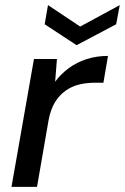

<svg xmlns="http://www.w3.org/2000/svg" viewBox="-20 -732 489 752"><path d="M25 0 113 -501H203L196 -412Q219 -443 250 -465.5Q281 -488 319.5 -500.5Q358 -513 403 -513L385 -408H352Q319 -408 290 -401Q261 -394 236.5 -376.5Q212 -359 195 -331Q178 -303 170 -260L125 0ZM449 -712 435 -637 280 -555 155 -637 168 -712 294 -628Z"/></svg>

Font: DM Sans 17pt Medium
Style: Italic
Weight: 500
Italic angle: -10°
Version: Version 4.004;gftools[0.9.30]